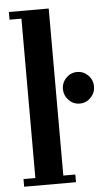

<svg xmlns="http://www.w3.org/2000/svg" viewBox="-54 -786 458 821"><g transform="rotate(-5 175.5 -375.0)"><path d="M16 0V-33H67V-717H16V-750H187V-33H238.5V0ZM284 -333.5Q256.5 -333.5 237 -353.8Q217.5 -374 217.5 -401Q217.5 -429 237 -449Q256.5 -469 284 -469Q312 -469 331.5 -449Q351 -429 351 -401Q351 -374 331.5 -353.8Q312 -333.5 284 -333.5Z"/></g></svg>

Font: Imbue 24pt
Style: Bold
Weight: 700
Designer: Tyler Finck
Foundry: Etcetera Type Company
Version: Version 1.102